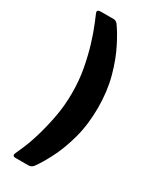

<svg xmlns="http://www.w3.org/2000/svg" viewBox="-214 -780 767 949"><g transform="rotate(30 169.5 -305.5)"><path d="M156.3 -712.7Q182.3 -677.3 210 -622.7Q243.3 -558.3 264.8 -478Q286.3 -397.7 286.3 -304.7Q286.3 -211.3 264.8 -131Q243.3 -50.7 210 13Q182.7 65.7 157.3 100.3Q145.7 113 131.3 113H57.7Q35.3 113 44.7 92.7Q52.3 76.3 62.7 51.7Q80.7 11.3 97.3 -45Q114 -101.3 126.3 -166.5Q138.7 -231.7 138.7 -304.7Q138.7 -377.3 126.3 -442.5Q114 -507.7 97.3 -562.3Q80.7 -617 62.7 -660Q52.3 -686 44 -705Q36 -724 61 -724H136Q145.7 -724 156.3 -712.7Z"/></g></svg>

Font: Vivano Light
Style: Regular
Weight: 300
Designer: Joe Prince, Josias Burgherr
Version: Version 2.064;September 19, 2022;FontCreator 14.0.0.2877 64-